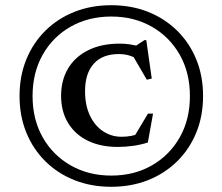

<svg xmlns="http://www.w3.org/2000/svg" viewBox="-20 -706 854 737"><path d="M407 -686Q484 -686 548.2 -660.5Q612.5 -635 660 -588.2Q707.5 -541.5 733.5 -477.8Q759.5 -414 759.5 -337.5Q759.5 -261 733.5 -197.2Q707.5 -133.5 660 -86.8Q612.5 -40 548.2 -14.5Q484 11 407 11Q330 11 265.8 -14.5Q201.5 -40 154.2 -86.8Q107 -133.5 81 -197.2Q55 -261 55 -337.5Q55 -414 81 -477.8Q107 -541.5 154.2 -588.2Q201.5 -635 265.8 -660.5Q330 -686 407 -686ZM407 -642.5Q320 -642.5 251.5 -603.8Q183 -565 144 -496Q105 -427 105 -337.5Q105 -247.5 144 -178.8Q183 -110 251.5 -71Q320 -32 407 -32Q494.5 -32 562.8 -71Q631 -110 670 -178.8Q709 -247.5 709 -337.5Q709 -427 670 -495.8Q631 -564.5 562.8 -603.5Q494.5 -642.5 407 -642.5ZM447 -181Q466.5 -181 484.2 -184.5Q502 -188 522.5 -197.5L488 -169.5L548 -270H567.5L547.5 -159Q521 -150.5 491.5 -146.2Q462 -142 432 -142Q366.5 -142 317.8 -165.5Q269 -189 241.8 -233.2Q214.5 -277.5 214.5 -338.5Q214.5 -398 241.2 -443Q268 -488 318.5 -513.2Q369 -538.5 439.5 -538.5Q458.5 -538.5 476 -536Q493.5 -533.5 518 -527.5L492 -524L534.5 -552H541.5L562.5 -404.5L543.5 -400L483 -504L512 -477.5Q491 -489 473.2 -493.8Q455.5 -498.5 436 -498.5Q373 -498.5 339.8 -461.2Q306.5 -424 306.5 -356Q306.5 -302 325 -262.8Q343.5 -223.5 375.5 -202.2Q407.5 -181 447 -181Z"/></svg>

Font: Newsreader 24pt Medium
Style: Regular
Weight: 500
Designer: Hugues Gentile
Foundry: Production Type
Version: Version 1.003